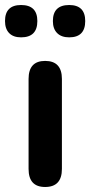

<svg xmlns="http://www.w3.org/2000/svg" viewBox="-44 -739 360 766"><path d="M136 7Q70 7 70 -65V-424Q70 -496 136 -496Q203 -496 203 -424V-65Q203 7 136 7ZM232 -590Q201 -590 184 -607Q167 -624 167 -655Q167 -719 232 -719Q296 -719 296 -655Q296 -590 232 -590ZM40 -590Q9 -590 -7.5 -607Q-24 -624 -24 -655Q-24 -719 40 -719Q105 -719 105 -655Q105 -590 40 -590Z"/></svg>

Font: Chiron GoRound TC SB
Style: Regular
Weight: 500
Designer: Ryoko NISHIZUKA 西塚涼子 (kana, bopomofo & ideographs); Paul D. Hunt (Latin, Greek & Cyrillic); Sandoll Communications 산돌커뮤니
Foundry: Adobe
Version: Version 1.000;hotconv 1.1.1;makeotfexe 2.6.0